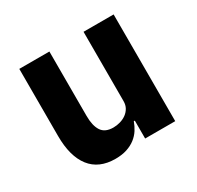

<svg xmlns="http://www.w3.org/2000/svg" viewBox="-122 -665 839 818"><g transform="rotate(-30 298.0 -256.5)"><path d="M379 -88H374Q367 -68 355.5 -50Q344 -32 326 -18Q308 -4 283.5 4Q259 12 227 12Q146 12 104.5 -41.5Q63 -95 63 -195V-525H211V-208Q211 -160 228 -134Q245 -108 286 -108Q303 -108 320 -113Q337 -118 350 -127.5Q363 -137 371 -151Q379 -165 379 -184V-525H527V0H379Z"/></g></svg>

Font: IBM Plex Sans Thai
Style: Bold
Weight: 700
Designer: Mike Abbink, Paul van der Laan, Pieter van Rosmalen, Ben Mitchell, Mark Frömberg
Foundry: Bold Monday
Version: Version 1.2